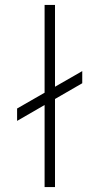

<svg xmlns="http://www.w3.org/2000/svg" viewBox="-20 -755 401 775"><path d="M49 -267V-317L312 -468V-419ZM160 0V-735H202V0Z"/></svg>

Font: Hauora
Style: Regular
Weight: 400
Designer: Wayne Shih
Foundry: WCYS
Version: Version 1.001